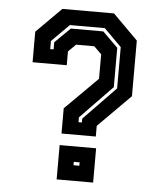

<svg xmlns="http://www.w3.org/2000/svg" viewBox="-51 -744 652 789"><g transform="rotate(5 275.0 -350.0)"><path d="M215.5 -189.5V-293.5L349.5 -427V-528L318.5 -558.5H243.5L212.5 -528V-471H71.5V-597L174.5 -700H387.5L490.5 -597V-367.5L357 -233.5V-189.5ZM281 -242H295V-258L427 -394V-564.5L355 -636.5H211L139 -564.5V-531H153V-560.5L216 -622.5H350L413 -560.5V-398L281 -262ZM212 0V-141.5H362.5V0ZM276 -64H300V-78H276Z"/></g></svg>

Font: Tourney Expanded Regular
Style: Bold
Weight: 700
Width: 7
Designer: Tyler Finck
Foundry: Etcetera Type Co
Version: Version 1.010; ttfautohint (v1.8.3)